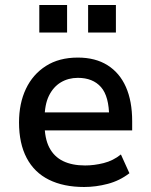

<svg xmlns="http://www.w3.org/2000/svg" viewBox="-20 -738 603 767"><path d="M316 9Q234 9 175.5 -20Q117 -49 86.5 -107Q56 -165 56 -249Q56 -325 83.5 -383Q111 -441 163.5 -474.5Q216 -508 291 -508Q361 -508 409.5 -477.5Q458 -447 483 -390.5Q508 -334 508 -254V-217H139V-289H433L416 -269Q416 -353 383.5 -390Q351 -427 291 -427Q253 -427 223 -409Q193 -391 175.5 -355.5Q158 -320 158 -263V-244Q158 -185 177 -148.5Q196 -112 232 -94.5Q268 -77 320 -77Q356 -77 394 -86.5Q432 -96 463 -121L497 -46Q458 -16 410.5 -3.5Q363 9 316 9ZM332 -608V-718H443V-608ZM137 -608V-718H248V-608Z"/></svg>

Font: Nunito Sans 7pt SemiCondensed SemiBold
Style: Regular
Weight: 600
Width: 4
Designer: Vernon Adams
Foundry: Vernon Adams
Version: Version 3.101;gftools[0.9.27]